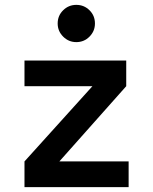

<svg xmlns="http://www.w3.org/2000/svg" viewBox="-20 -765 626 785"><path d="M80.1 0V-105L357.9 -412.6H80.1V-517.6H496.1V-412.6L222.7 -105H505.9V0ZM292 -592.8Q260.7 -592.8 238.3 -615.2Q215.8 -637.7 215.8 -668.9Q215.8 -701.2 238.3 -723.1Q260.7 -745.1 292 -745.1Q323.7 -745.1 345.9 -723.1Q368.2 -701.2 368.2 -668.9Q368.2 -637.7 345.9 -615.2Q323.7 -592.8 292 -592.8Z"/></svg>

Font: CaskaydiaCove NFP SemiBold
Style: Regular
Weight: 600
Designer: Aaron Bell
Foundry: Saja Typeworks
Version: Version 2111.001; VTT 6.35;Nerd Fonts 3.1.1